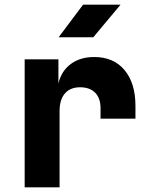

<svg xmlns="http://www.w3.org/2000/svg" viewBox="-20 -805 640 825"><path d="M86 0V-550H231V-446Q243 -499 283.5 -529.5Q324 -560 385 -560Q468 -560 515 -504Q562 -448 562 -350V-295H412V-340Q412 -383 389 -406.5Q366 -430 324 -430Q282 -430 259 -403.5Q236 -377 236 -328V0ZM232 -645 337 -785H498L381 -645Z"/></svg>

Font: JetBrains Mono NL ExtraBold
Style: Regular
Weight: 800
Designer: Philipp Nurullin, Konstantin Bulenkov
Foundry: JetBrains
Version: Version 2.304; ttfautohint (v1.8.4.7-5d5b)